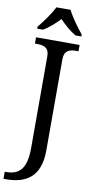

<svg xmlns="http://www.w3.org/2000/svg" viewBox="-133 -977 612 1263"><g transform="rotate(10 173.0 -345.5)"><path d="M-2 192.9H-11.2V240.2H5.9C69.8 240.2 127 226.6 168 191.4C209 155.8 233.9 97.7 233.9 7.8V-600.1C233.9 -662.6 271.5 -671.9 315.9 -671.9H329.1V-713.9H38.1V-671.9H50.8C94.2 -671.9 132.8 -664.1 132.8 -604V8.8C132.8 79.1 120.6 125.5 97.7 153.8C74.7 182.1 41 192.9 -2 192.9ZM35.6 -771H74.7C112.3 -793 151.9 -829.1 182.6 -860.8C212.4 -829.1 252.9 -793 291.5 -771H330.6V-784.2C299.8 -821.8 251 -887.2 230.5 -931.2H135.7C115.2 -887.2 66.4 -821.8 35.6 -784.2Z"/></g></svg>

Font: The Erased English
Style: Regular
Weight: 400
Designer: Monotype Design team + ligartures altered by 180 Amsterdam
Foundry: Monotype Imaging Inc.
Version: Version 1.030;Glyphs 3.1.2 (3151)